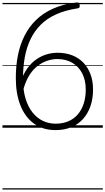

<svg xmlns="http://www.w3.org/2000/svg" viewBox="-20 -1034 852 1554"><path d="M430 19Q327 19 255 -33.5Q183 -86 145.5 -180.5Q108 -275 108 -402Q108 -502 125.5 -588.5Q143 -675 179.5 -746.5Q216 -818 272 -872.5Q328 -927 406 -962.5Q484 -998 585 -1012Q608 -1016 615.5 -1012.5Q623 -1009 625 -993Q626 -981 623 -974.5Q620 -968 606 -966Q508 -951 434.5 -918Q361 -885 310 -834Q259 -783 227 -716.5Q195 -650 180.5 -569.5Q166 -489 166 -396Q166 -305 186.5 -237Q207 -169 243.5 -123.5Q280 -78 327.5 -55.5Q375 -33 430 -33Q488 -33 533.5 -52.5Q579 -72 610 -108.5Q641 -145 657.5 -195.5Q674 -246 674 -309Q674 -385 645.5 -440Q617 -495 565.5 -525.5Q514 -556 444 -556Q407 -556 370.5 -545Q334 -534 300.5 -512Q267 -490 239.5 -456Q212 -422 192 -376Q172 -330 161 -272L139 -332Q154 -404 185 -456Q216 -508 258 -541.5Q300 -575 348 -591Q396 -607 445 -607Q511 -607 564 -586.5Q617 -566 654.5 -527Q692 -488 712.5 -433Q733 -378 733 -310Q733 -235 712 -174.5Q691 -114 651.5 -70.5Q612 -27 556 -4Q500 19 430 19ZM0 490H812V500H0ZM0 -20H812V0H0ZM0 -505H812V-500H0ZM0 -1010H812V-1000H0Z"/></svg>

Font: Playwrite PE Guides
Style: Regular
Weight: 400
Designer: Veronika Burian, José Scaglione
Foundry: TypeTogether
Version: Version 1.003